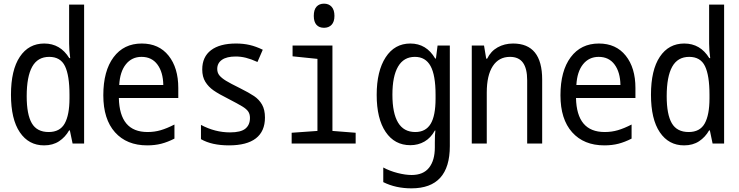

<svg xmlns="http://www.w3.org/2000/svg" viewBox="-20 -785 4040 1050"><path d="M40 -267Q40 -402 88.5 -474.5Q137 -547 222 -547Q310 -547 359 -467H364Q358 -509 358 -547V-760H440V0H377L362 -72H358Q337 -35 303 -12.5Q269 10 221 10Q137 10 88.5 -61.5Q40 -133 40 -267ZM360 -247V-267Q360 -372 335.5 -423Q311 -474 249 -474Q186 -474 156 -420Q126 -366 126 -259Q126 -159 154 -111Q182 -63 246 -63Q308 -63 334 -110Q360 -157 360 -247Z M545 -264Q545 -397 601 -472Q657 -547 755 -547Q849 -547 902 -480.5Q955 -414 955 -304V-249H630Q632 -156 671 -109.5Q710 -63 787 -63Q825 -63 859 -73Q893 -83 934 -104V-27Q897 -8 862 1Q827 10 785 10Q673 10 609 -61.5Q545 -133 545 -264ZM873 -320Q872 -390 841 -432Q810 -474 754 -474Q701 -474 668.5 -433.5Q636 -393 632 -320Z M1079 -24V-102Q1156 -61 1238 -61Q1297 -61 1322 -81.5Q1347 -102 1347 -140Q1347 -161 1337.5 -175Q1328 -189 1305 -203Q1282 -217 1228 -245Q1176 -271 1148 -290.5Q1120 -310 1103 -337.5Q1086 -365 1086 -405Q1086 -474 1134 -510.5Q1182 -547 1271 -547Q1311 -547 1345.5 -539Q1380 -531 1417 -513L1388 -446Q1353 -462 1325 -469Q1297 -476 1269 -476Q1220 -476 1194 -458Q1168 -440 1168 -408Q1168 -387 1180 -372.5Q1192 -358 1215.5 -343.5Q1239 -329 1292 -303Q1342 -278 1369.5 -259.5Q1397 -241 1413 -213Q1429 -185 1429 -142Q1429 -67 1379.5 -28.5Q1330 10 1232 10Q1138 10 1079 -24Z M1696 -698Q1696 -732 1711 -748.5Q1726 -765 1752 -765Q1778 -765 1793.5 -748Q1809 -731 1809 -698Q1809 -666 1793.5 -649.5Q1778 -633 1752 -633Q1725 -633 1710.5 -649.5Q1696 -666 1696 -698ZM1575 -59 1716 -69V-463L1580 -477V-536H1798V-69L1925 -59V0H1575Z M2076 211V131Q2111 150 2154 161Q2197 172 2231 172Q2295 172 2326.5 132Q2358 92 2358 21V-5Q2358 -53 2361 -71H2358Q2336 -31 2301.5 -11Q2267 9 2224 9Q2138 9 2089 -63.5Q2040 -136 2040 -266Q2040 -396 2089 -471.5Q2138 -547 2224 -547Q2312 -547 2360 -465H2364L2373 -536H2440V14Q2440 245 2230 245Q2144 245 2076 211ZM2362 -246V-267Q2362 -374 2334.5 -424Q2307 -474 2249 -474Q2188 -474 2157 -421Q2126 -368 2126 -267Q2126 -166 2157 -114.5Q2188 -63 2251 -63Q2308 -63 2335 -107.5Q2362 -152 2362 -246Z M2560 -536H2627L2639 -464H2644Q2664 -505 2701.5 -526Q2739 -547 2786 -547Q2945 -547 2945 -350V0H2863V-346Q2863 -410 2840 -442Q2817 -474 2769 -474Q2708 -474 2675 -423.5Q2642 -373 2642 -279V0H2560Z M3045 -264Q3045 -397 3101 -472Q3157 -547 3255 -547Q3349 -547 3402 -480.5Q3455 -414 3455 -304V-249H3130Q3132 -156 3171 -109.5Q3210 -63 3287 -63Q3325 -63 3359 -73Q3393 -83 3434 -104V-27Q3397 -8 3362 1Q3327 10 3285 10Q3173 10 3109 -61.5Q3045 -133 3045 -264ZM3373 -320Q3372 -390 3341 -432Q3310 -474 3254 -474Q3201 -474 3168.5 -433.5Q3136 -393 3132 -320Z M3540 -267Q3540 -402 3588.5 -474.5Q3637 -547 3722 -547Q3810 -547 3859 -467H3864Q3858 -509 3858 -547V-760H3940V0H3877L3862 -72H3858Q3837 -35 3803 -12.5Q3769 10 3721 10Q3637 10 3588.5 -61.5Q3540 -133 3540 -267ZM3860 -247V-267Q3860 -372 3835.5 -423Q3811 -474 3749 -474Q3686 -474 3656 -420Q3626 -366 3626 -259Q3626 -159 3654 -111Q3682 -63 3746 -63Q3808 -63 3834 -110Q3860 -157 3860 -247Z"/></svg>

Font: Noto Sans Mono UI Cond
Style: Regular
Weight: 400
Width: 3
Monospace: yes
Designer: Monotype Design team
Foundry: Monotype Imaging Inc.
Version: Version 1.000